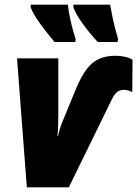

<svg xmlns="http://www.w3.org/2000/svg" viewBox="-20 -803 588 823"><path d="M303 -623 304 -636Q292 -672 283 -712Q274 -752 271 -783H112L111 -773Q121 -744 153.5 -699.5Q186 -655 214 -623ZM484 -623 486 -636Q472 -683 464 -721Q456 -759 452 -783H295L294 -773Q304 -743 335.5 -700Q367 -657 399 -623ZM275 0 454 -366Q468 -397 480.5 -407.5Q493 -418 510 -418Q530 -418 547 -408L548 -547Q533 -556 513.5 -560Q494 -564 475 -564Q411 -564 373 -530Q335 -496 301 -411L250 -287Q234 -248 229 -221H226Q230 -248 230 -312V-553H53L95 0Z"/></svg>

Font: Noto Sans Display SemiCondensed Black
Style: Italic
Weight: 900
Width: 4
Designer: Monotype Design team
Foundry: Monotype Imaging Inc.
Version: 1.000